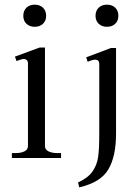

<svg xmlns="http://www.w3.org/2000/svg" viewBox="-20 -678 600 824"><path d="M80 -610Q80 -632 93.5 -645Q107 -658 129 -658Q151 -658 164.5 -645Q178 -632 178 -610Q178 -589 164.5 -576Q151 -563 129 -563Q107 -563 93.5 -576Q80 -589 80 -610ZM390 -610Q390 -632 403.5 -645Q417 -658 439 -658Q461 -658 474.5 -645Q488 -632 488 -610Q488 -589 474.5 -576Q461 -563 439 -563Q417 -563 403.5 -576Q390 -589 390 -610ZM31 -21H47Q70 -21 85 -28.5Q100 -36 100 -51V-406Q100 -416 94.5 -420.5Q89 -425 82 -425Q76 -425 65 -421Q54 -417 51 -416L44 -435L150 -474H173V-51Q173 -36 188 -28.5Q203 -21 226 -21H242V0H31ZM315 105Q357 86 376.5 58.5Q396 31 401 -3.5Q406 -38 406 -101V-404Q406 -422 388 -422Q378 -422 356 -413L350 -432L456 -472H478V-104Q478 -7 445 49Q412 105 320 126Z"/></svg>

Font: Taviraj Light
Style: Regular
Weight: 300
Designer: Katatrad Team
Foundry: CadsonDemak
Version: Version 1.001